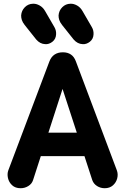

<svg xmlns="http://www.w3.org/2000/svg" viewBox="-20 -987 663 1017"><path d="M89.2 10Q61.2 10 44.1 -5.9Q27 -21.8 22.1 -44.2Q17.2 -66.8 24.2 -85.2L241.5 -661.2Q250.8 -685.8 268.9 -697.9Q287 -710 313 -710Q338.2 -710 355.6 -698.2Q373 -686.5 382.2 -661.2L598.8 -85.2Q606.5 -64.5 600.9 -42.4Q595.2 -20.2 578.1 -5.1Q561 10 534.5 10Q512.5 10 494.1 -1.6Q475.8 -13.2 468.8 -32.8L294.8 -566.8H327.8L155 -32.8Q148.8 -13.2 130 -1.6Q111.2 10 89.2 10ZM140 -160V-284.2H471.5V-160ZM219.2 -753.2Q192.2 -754.2 171.8 -777.8L110.8 -854.5Q99.8 -868.5 95.8 -880.8Q91.8 -893 92 -905.2Q93.8 -930.8 111.6 -948.8Q129.5 -966.8 155 -967.2Q172 -968 189.9 -958Q207.8 -948 219 -928.2L268.2 -843.2Q278.2 -826.2 277.2 -805.8Q276.2 -780.5 257.9 -766Q239.5 -751.5 219.2 -753.2ZM417.5 -753.2Q390.5 -754.2 370 -777.8L309 -854.5Q298 -868.5 294 -880.8Q290 -893 290.2 -905.2Q292 -930.8 309.9 -948.8Q327.8 -966.8 353.2 -967.2Q370.2 -968 388.1 -958Q406 -948 417.2 -928.2L466.5 -843.2Q476.5 -826.2 475.5 -805.8Q474.5 -780.5 456.1 -766Q437.8 -751.5 417.5 -753.2Z"/></svg>

Font: National Park
Style: Regular
Weight: 400
Designer: Andrea Herstowski, Ben Hoepner
Version: Version 1.009